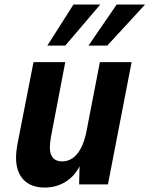

<svg xmlns="http://www.w3.org/2000/svg" viewBox="-20 -825 669 859"><path d="M191.9 -621.1H272L428.7 -804.7H308.6ZM376 -621.1H460L628.9 -804.7H502ZM179.7 14.2C250 14.2 306.6 -22.5 335.9 -81.1L334 0H462.9L568.8 -546.9H426.8L367.2 -238.8C349.1 -146.5 309.6 -103 257.8 -103C222.7 -103 203.1 -123 203.1 -165C203.1 -176.8 204.6 -195.3 208 -212.9L272 -546.9H129.9L60.1 -190.9C54.2 -160.2 51.8 -138.2 51.8 -119.1C51.8 -33.2 100.1 14.2 179.7 14.2Z"/></svg>

Font: Hack
Style: Bold Oblique
Weight: 700
Italic angle: -12°
Monospace: yes
Designer: Christopher Simpkins
Foundry: Christopher Simpkins
Version: Version 2.010